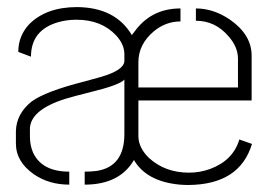

<svg xmlns="http://www.w3.org/2000/svg" viewBox="-20 -528 739 548"><path d="M25.4 -118.2Q25.4 -66.4 77.1 -30.3Q120.1 -1 177.7 -1V-38.1Q99.6 -38.1 74.2 -92.8Q65.4 -113.3 65.4 -138.7V-158.2Q64.5 -213.9 167 -246.1Q189.5 -252.9 236.3 -264.6Q321.3 -285.2 335 -300.8V-145.5Q335 -51.8 254.9 -40Q239.3 -38.1 221.7 -38.1V-1Q321.3 -1 362.3 -71.3Q398.4 -9.8 493.2 -1Q505.9 0 517.6 0Q664.1 -1 699.2 -117.2L663.1 -129.9Q645.5 -70.3 580.1 -45.9Q550.8 -35.2 519.5 -35.2Q451.2 -35.2 405.3 -77.1Q376 -105.5 375 -137.7V-241.2H698.2V-369.1Q698.2 -428.7 636.7 -471.7Q589.8 -503.9 539.1 -503.9V-468.8Q594.7 -468.8 632.8 -423.8Q659.2 -393.6 659.2 -360.4V-278.3H375V-350.6Q375 -401.4 418.9 -438.5Q453.1 -466.8 495.1 -466.8V-503.9Q410.2 -503.9 362.3 -435.5Q358.4 -431.6 356.4 -427.7Q309.6 -506.8 200.2 -507.8Q111.3 -507.8 62.5 -458Q32.2 -424.8 32.2 -379.9L68.4 -366.2Q68.4 -442.4 146.5 -464.8Q170.9 -471.7 198.2 -471.7Q269.5 -471.7 311.5 -426.8Q335 -401.4 335 -373V-354.5Q335 -328.1 268.6 -308.6Q253.9 -304.7 222.7 -295.9Q110.4 -267.6 70.3 -238.3Q26.4 -203.1 25.4 -153.3Z"/></svg>

Font: Post No Bills Colombo Light
Style: Regular
Weight: 300
Designer: Kosala Senevirathne, Siva Puranthara, Lasantha Premarathna, Tharique Azeez
Foundry: Mooniak
Version: Version 1.220 ; ttfautohint (v1.6)